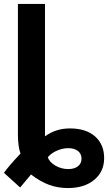

<svg xmlns="http://www.w3.org/2000/svg" viewBox="-21 -745 548 973"><path d="M69.8 -725.1H207V-54.2Q262.2 -94.2 333 -94.2Q415 -94.2 460.9 -53.5Q506.8 -12.7 506.8 56.2Q506.8 125 456.5 166.5Q406.2 208 323.2 208Q272.5 208 227.8 191.7Q183.1 175.3 136.2 139.2L81.1 205.1L-1 130.9Q24.4 94.7 83 33.2Q69.8 -2.4 69.8 -64.9ZM392.1 59.1Q392.1 34.2 373.8 20Q355.5 5.9 325.2 5.9Q295.9 5.9 267.1 18.6Q238.3 31.2 221.2 51.8Q229.5 76.7 259.5 94.2Q289.6 111.8 325.2 111.8Q355.5 111.8 373.8 97.7Q392.1 83.5 392.1 59.1Z"/></svg>

Font: Libra Sans Modern
Style: Bold
Weight: 700
Foundry: Stefan Peev, Context Ltd
Version: Version 1.000